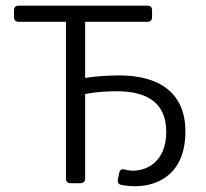

<svg xmlns="http://www.w3.org/2000/svg" viewBox="-20 -644 724 675"><path d="M406.2 5.9C419.9 8.8 437.5 10.7 454.1 10.7C542 10.7 631.8 -38.1 631.8 -181.6C631.8 -321.3 535.2 -378.9 399.4 -378.9C353.5 -378.9 312.5 -375 279.3 -370.1V-567.4H499C508.8 -567.4 514.6 -573.2 514.6 -583V-608.4C514.6 -618.2 508.8 -624 499 -624H44.9C35.2 -624 29.3 -618.2 29.3 -608.4V-583C29.3 -573.2 35.2 -567.4 44.9 -567.4H211.9V-15.6C211.9 -5.9 217.8 0 227.5 0H263.7C273.4 0 279.3 -5.9 279.3 -15.6V-313.5C308.6 -319.3 349.6 -323.2 390.6 -323.2C500 -323.2 564.5 -280.3 564.5 -180.7C564.5 -78.1 499 -43.9 447.3 -43.9C438.5 -43.9 427.7 -45.9 418.9 -47.9C409.2 -50.8 401.4 -47.9 399.4 -37.1L394.5 -12.7C392.6 -2.9 396.5 3.9 406.2 5.9Z"/></svg>

Font: Ed Sans Neue Light
Style: Regular
Weight: 300
Designer: Stephen Hutchings
Version: Version 1.004;PS 001.004;hotconv 1.0.88;makeotf.lib2.5.64775